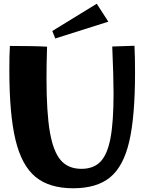

<svg xmlns="http://www.w3.org/2000/svg" viewBox="-20 -1003 773 1028"><path d="M30 -629Q30 -714 33 -757Q169 -757 232 -753Q229 -662 229 -584Q229 -401 247 -296.5Q265 -192 305 -145.5Q345 -99 416 -99Q481 -99 518 -137.5Q555 -176 571.5 -263Q588 -350 588 -502Q588 -589 581 -754L700 -758Q703 -700 703 -614Q703 -379 672 -245.5Q641 -112 569.5 -53.5Q498 5 372 5Q244 5 170 -56Q96 -117 63 -254Q30 -391 30 -629ZM260 -837 498 -983 560 -887 276 -797Z"/></svg>

Font: Otomanopee One
Style: Regular
Weight: 400
Designer: Das Ende der Wildnis
Foundry: Gutenberg Labo
Version: Version 3.005